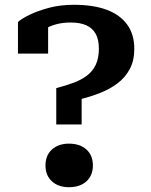

<svg xmlns="http://www.w3.org/2000/svg" viewBox="-20 -768 631 802"><path d="M215 -400V-248H321V-355Q361 -365 400 -380.5Q439 -396 471 -420Q503 -444 522 -479.5Q541 -515 541 -564Q541 -624 511.5 -665Q482 -706 426 -727Q370 -748 289 -748Q232 -748 185 -735.5Q138 -723 104 -706.5Q70 -690 55 -676V-544H181V-674Q167 -672 158 -667Q149 -662 143.5 -654.5Q138 -647 136 -638.5Q134 -630 135 -621Q148 -635 167.5 -647Q187 -659 214.5 -666.5Q242 -674 276 -674Q314 -674 340 -662.5Q366 -651 379.5 -627Q393 -603 393 -565Q393 -525 380 -497.5Q367 -470 343 -452Q319 -434 286.5 -422Q254 -410 215 -400ZM268 14Q224 14 197 -10.5Q170 -35 170 -77Q170 -119 197 -143.5Q224 -168 268 -168Q314 -168 341 -143.5Q368 -119 368 -77Q368 -35 341 -10.5Q314 14 268 14Z"/></svg>

Font: Roboto Serif SemiBold
Style: Regular
Weight: 600
Designer: Greg Gazdowicz
Foundry: Commercial Type
Version: Version 1.008